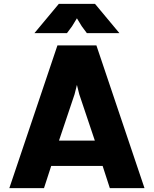

<svg xmlns="http://www.w3.org/2000/svg" viewBox="-20 -966 790 986"><path d="M28 0H206L243 -114H507L544 0H722L475 -733H275ZM157 -796H324L350 -831L375 -872L400 -831L426 -796H593L468 -946H282ZM283 -244 363 -482 375 -530 387 -482 467 -244Z"/></svg>

Font: Kreadon Extra Bold
Style: Regular
Weight: 800
Designer: kohakuno
Foundry: StudioGnu
Version: Version 1.000;Glyphs 3.1.2 (3151)